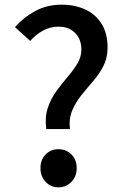

<svg xmlns="http://www.w3.org/2000/svg" viewBox="-20 -787 532 821"><path d="M178 -235Q171 -285 184 -324.5Q197 -364 220.5 -396.5Q244 -429 268.5 -457.5Q293 -486 310.5 -514.5Q328 -543 328 -576Q328 -604 316.5 -625.5Q305 -647 283.5 -660Q262 -673 230 -673Q195 -673 164.5 -656.5Q134 -640 109 -612L44 -671Q81 -713 131 -740Q181 -767 243 -767Q302 -767 346.5 -745.5Q391 -724 415.5 -683.5Q440 -643 440 -583Q440 -540 422.5 -505.5Q405 -471 379 -441Q353 -411 328.5 -380.5Q304 -350 289 -315Q274 -280 279 -235ZM230 14Q197 14 175 -9.5Q153 -33 153 -68Q153 -104 175 -126.5Q197 -149 230 -149Q263 -149 285.5 -126.5Q308 -104 308 -68Q308 -33 285.5 -9.5Q263 14 230 14Z"/></svg>

Font: Noto Sans SC Thin Medium
Style: Regular
Weight: 500
Version: Version 2.004-H2;hotconv 1.0.118;makeotfexe 2.5.65603